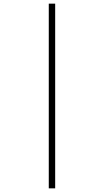

<svg xmlns="http://www.w3.org/2000/svg" viewBox="-20 -783 573 1051"><path d="M247 -763H282V248H247Z"/></svg>

Font: Noto Sans Hebrew Thin ExtraLight
Style: Regular
Weight: 250
Version: Version 3.001